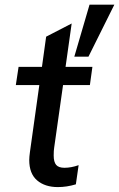

<svg xmlns="http://www.w3.org/2000/svg" viewBox="-20 -772 497 801"><path d="M102 -104.5Q102 -117 105 -138.5L144 -417H46L57.5 -493H155L172.5 -619L279 -674L253.5 -493H365.5L355 -417H243L206 -156Q204 -144 204 -123Q204 -96.5 214.2 -84.2Q224.5 -72 249 -72Q277 -72 308 -83L296.5 -3Q258.5 8.5 221.5 8.5Q167.5 8.5 134.8 -19.5Q102 -47.5 102 -104.5ZM353.5 -752.5H457L349 -535.5H290Z"/></svg>

Font: HK Grotesk Medium
Style: Italic
Weight: 500
Italic angle: -8°
Designer: Alfredo Marco Pradil
Foundry: Hanken Design Co.
Version: Version 3.004